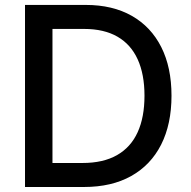

<svg xmlns="http://www.w3.org/2000/svg" viewBox="-20 -747 762 767"><path d="M315.3 0H79.9V-727.3H322.8Q429.7 -727.3 506.4 -683.8Q583.1 -640.3 624.1 -559.1Q665.1 -478 665.1 -364.7Q665.1 -251.1 623.8 -169.4Q582.4 -87.7 504.3 -43.9Q426.1 0 315.3 0ZM189.6 -95.9H309.3Q392.4 -95.9 447.4 -127.3Q502.5 -158.7 529.8 -218.6Q557.2 -278.4 557.2 -364.7Q557.2 -450.3 530 -509.9Q502.8 -569.6 449.2 -600.5Q395.6 -631.4 316.1 -631.4H189.6Z"/></svg>

Font: InterMG Medium
Style: Regular
Weight: 500
Designer: Rasmus Andersson
Foundry: rsms
Version: Version 3.019;December 26, 2023;FontCreator 15.0.0.2955 64-b